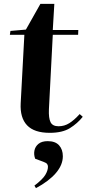

<svg xmlns="http://www.w3.org/2000/svg" viewBox="-20 -673 452 993"><path d="M34 -513 114 -520 189 -653H261L253 -518H385L384 -493H253L233 -108Q231 -62 241.5 -41Q252 -20 283 -20Q313 -20 338.5 -36Q364 -52 392 -83L408 -69Q381 -35 342 -10.5Q303 14 237 14Q157 14 120 -25Q83 -64 87 -139L106 -493H31ZM166 300 158 287Q200 255 214 232Q228 209 228 189Q228 181 223.5 175Q219 169 205 164L162 148Q154 127 158 106Q162 85 179 71Q196 57 227 57Q266 57 285.5 78.5Q305 100 305 135Q305 180 269 222Q233 264 166 300Z"/></svg>

Font: Literata 72pt
Style: Bold Italic
Weight: 700
Italic angle: -2°
Designer: Latin by Veronika Burian and Jose Scaglione. Greek by Irene Vlachou. Cyrillic by Vera Evstafieva
Foundry: TypeTogether
Version: Version 3.002